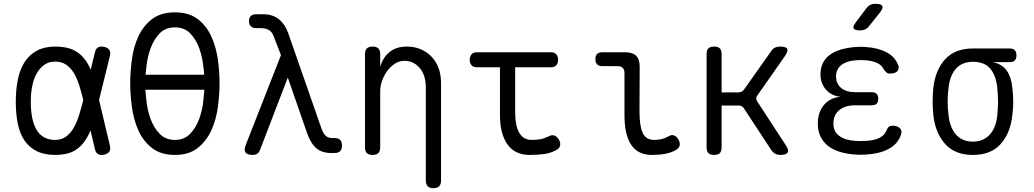

<svg xmlns="http://www.w3.org/2000/svg" viewBox="-20 -805 5440 1010"><path d="M558 -40Q563 -20 555.5 -8Q548 4 528 8.5Q508 13 495.5 5.5Q483 -2 479 -22L456 -119Q444 -89 428 -66Q405 -30 367.5 -10Q330 10 270 10Q213 10 173 -10Q133 -30 108.5 -66.5Q84 -103 73.5 -154.5Q63 -206 63 -270Q63 -334 74 -387Q85 -440 109.5 -478.5Q134 -517 174 -538.5Q214 -560 270 -560Q330 -560 367.5 -541.5Q405 -523 429 -489Q445 -467 457 -438L479 -528Q483 -548 495.5 -555.5Q508 -563 528 -558.5Q548 -554 555.5 -542Q563 -530 558 -510L501 -279ZM418 -280 417 -284Q407 -324 395.5 -360Q384 -396 367.5 -422.5Q351 -449 327.5 -465Q304 -481 270 -481Q238 -481 214.5 -465Q191 -449 174.5 -421Q158 -393 150 -354.5Q142 -316 142 -270Q142 -224 149 -187.5Q156 -151 171 -124.5Q186 -98 210.5 -83.5Q235 -69 270 -69Q304 -69 327.5 -86.5Q351 -104 367.5 -132.5Q384 -161 395.5 -198Q407 -235 417 -275Z M900 10Q826 10 779.5 -26.5Q733 -63 708 -119Q683 -175 674 -241Q665 -307 665 -367Q665 -425 673.5 -490.5Q682 -556 707 -611.5Q732 -667 778.5 -703.5Q825 -740 900 -740Q975 -740 1021 -704Q1067 -668 1092 -612.5Q1117 -557 1126 -492Q1135 -427 1135 -368Q1135 -308 1126 -241.5Q1117 -175 1091.5 -119Q1066 -63 1020 -26.5Q974 10 900 10ZM900 -69Q950 -69 981 -102Q1012 -135 1028.5 -181Q1045 -227 1050 -279Q1053 -308 1055 -333H745Q746 -308 750 -278Q755 -227 771.5 -181Q788 -135 819 -102Q850 -69 900 -69ZM1054 -412Q1053 -431 1050 -453Q1045 -504 1028.5 -550Q1012 -596 981.5 -628.5Q951 -661 900 -661Q849 -661 818.5 -628Q788 -595 771.5 -549Q755 -503 750 -452Q747 -431 746 -412Z M1348 -17Q1343 -3 1333.5 3.5Q1324 10 1309 10Q1281 10 1271.5 -3Q1262 -16 1273 -43L1458 -515L1419 -616Q1410 -639 1392.5 -648Q1375 -657 1352 -657H1327Q1309 -657 1299.5 -666.5Q1290 -676 1290 -694Q1290 -712 1299.5 -721Q1309 -730 1327 -730H1364Q1415 -730 1447.5 -703.5Q1480 -677 1496 -631L1671 -129Q1682 -100 1694.5 -89.5Q1707 -79 1727 -79H1739Q1759 -79 1769 -69.5Q1779 -60 1779 -40Q1779 -19 1769 -9.5Q1759 0 1739 0H1723Q1675 0 1645.5 -24Q1616 -48 1596 -103L1494 -397Z M1980 -326V-30Q1980 -9 1970 0.5Q1960 10 1940 10Q1920 10 1910 0.5Q1900 -9 1900 -30V-520Q1900 -541 1910 -550.5Q1920 -560 1940 -560Q1960 -560 1970 -550.5Q1980 -541 1980 -520V-454Q1995 -504 2030 -532Q2065 -560 2120 -560Q2160 -560 2193 -546Q2226 -532 2250 -507Q2274 -482 2287 -447Q2300 -412 2300 -369V145Q2300 165 2290 175Q2280 185 2260 185Q2240 185 2230 175Q2220 165 2220 145V-347Q2220 -374 2213 -399Q2206 -424 2191.5 -443Q2177 -462 2156 -473.5Q2135 -485 2107 -485Q2080 -485 2056.5 -469.5Q2033 -454 2016 -430.5Q1999 -407 1989.5 -379Q1980 -351 1980 -326Z M2880 -530Q2897 -530 2906.5 -519Q2916 -508 2916 -490.5Q2916 -473 2906.5 -462Q2897 -451 2880 -451H2690V-218Q2690 -142 2712 -105.5Q2734 -69 2777 -69Q2801 -69 2821.5 -72.5Q2842 -76 2865 -87Q2883 -97 2896.5 -92Q2910 -87 2920 -71Q2930 -53 2926 -38Q2922 -23 2905 -15Q2875 1 2841.5 5.5Q2808 10 2765 10Q2731 10 2702.5 -2Q2674 -14 2653.5 -40Q2633 -66 2621.5 -105.5Q2610 -145 2610 -200V-451H2487Q2470 -451 2460.5 -462Q2451 -473 2451 -490.5Q2451 -508 2460.5 -519Q2470 -530 2487 -530Z M3344 -218Q3344 -142 3361 -105.5Q3378 -69 3422 -69Q3441 -69 3459 -73Q3477 -77 3495 -87Q3512 -98 3526 -92.5Q3540 -87 3549 -71Q3559 -53 3555 -38.5Q3551 -24 3534 -15Q3508 -1 3477.5 4.5Q3447 10 3409 10Q3375 10 3348 -2Q3321 -14 3302.5 -40Q3284 -66 3274.5 -105.5Q3265 -145 3265 -200V-420Q3265 -439 3256 -448Q3247 -457 3228 -457H3148Q3130 -457 3121 -466.5Q3112 -476 3112 -494Q3112 -512 3121 -521Q3130 -530 3148 -530H3270Q3308 -530 3326.5 -511.5Q3345 -493 3345 -455Z M3736 10Q3716 10 3706.5 0.5Q3697 -9 3697 -30V-520Q3697 -541 3706.5 -550.5Q3716 -560 3737 -560Q3757 -560 3766.5 -550.5Q3776 -541 3776 -520V-319H3865Q3874 -319 3881.5 -323Q3889 -327 3894 -334L4036 -535Q4044 -548 4056 -554Q4068 -560 4084 -560Q4115 -560 4121 -548Q4127 -536 4109 -510L3964 -303Q3958 -296 3958 -288Q3958 -280 3963 -272L4113 -42Q4131 -16 4123.5 -3Q4116 10 4085 10Q4070 10 4058 3.5Q4046 -3 4037 -16L3894 -234Q3889 -242 3882 -246Q3875 -250 3865 -250H3776V-30Q3776 -9 3766.5 0.5Q3757 10 3736 10Z M4702 -469Q4708 -458 4707.5 -448.5Q4707 -439 4701.5 -432Q4696 -425 4686 -421.5Q4676 -418 4662 -418Q4657 -418 4652.5 -419Q4648 -420 4644 -423Q4640 -426 4636 -431Q4632 -436 4627 -443Q4618 -463 4592.5 -474.5Q4567 -486 4531 -488Q4519 -489 4507.5 -489Q4496 -489 4484 -488Q4435 -485 4406.5 -463.5Q4378 -442 4378 -403Q4378 -365 4404.5 -342.5Q4431 -320 4480 -320H4565Q4583 -320 4591.5 -311.5Q4600 -303 4600 -285Q4600 -268 4591.5 -259.5Q4583 -251 4565 -251H4478Q4425 -251 4394.5 -225.5Q4364 -200 4364 -155Q4364 -113 4395 -90Q4426 -67 4479 -64Q4493 -63 4507.5 -63Q4522 -63 4536 -64Q4578 -66 4605.5 -79.5Q4633 -93 4643 -118Q4646 -125 4649 -130Q4652 -135 4655.5 -138Q4659 -141 4664 -142.5Q4669 -144 4674 -144Q4688 -144 4698.5 -140Q4709 -136 4715 -129.5Q4721 -123 4722 -113.5Q4723 -104 4718 -92Q4701 -46 4653.5 -21Q4606 4 4536 8Q4522 9 4507.5 9Q4493 9 4479 8Q4434 5 4397 -6.5Q4360 -18 4334.5 -38.5Q4309 -59 4295.5 -88.5Q4282 -118 4282 -154Q4282 -214 4314 -252.5Q4346 -291 4402 -296Q4355 -300 4325.5 -333Q4296 -366 4296 -413Q4296 -448 4309 -474Q4322 -500 4346.5 -517.5Q4371 -535 4406 -545Q4441 -555 4484 -558Q4496 -559 4507.5 -559Q4519 -559 4531 -558Q4596 -554 4640.5 -531.5Q4685 -509 4702 -469ZM4551 -667Q4542 -655 4530.5 -650Q4519 -645 4505 -645Q4476 -645 4470.5 -655.5Q4465 -666 4483 -689L4537 -761Q4546 -773 4557.5 -779Q4569 -785 4584 -785Q4615 -785 4621 -773.5Q4627 -762 4608 -738Z M5291 -478H5202Q5250 -469 5275 -434.5Q5300 -400 5305 -345Q5310 -308 5310 -271Q5310 -234 5305 -197Q5295 -104 5243.5 -47Q5192 10 5098 10Q5004 10 4952.5 -47Q4901 -104 4890 -197Q4886 -234 4886 -271Q4886 -308 4890 -345Q4901 -438 4952.5 -494Q5004 -550 5098 -550H5291Q5309 -550 5318 -541Q5327 -532 5327 -514Q5327 -496 5318 -487Q5309 -478 5291 -478ZM5098 -60Q5126 -60 5148 -69.5Q5170 -79 5186.5 -97Q5203 -115 5213 -140.5Q5223 -166 5226 -197Q5230 -234 5230 -271Q5230 -308 5226 -345Q5219 -409 5188.5 -444.5Q5158 -480 5098 -480Q5042 -480 5009.5 -444.5Q4977 -409 4970 -345Q4965 -308 4965 -271Q4965 -234 4970 -197Q4977 -133 5009.5 -96.5Q5042 -60 5098 -60Z"/></svg>

Font: Maple Mono Light
Style: Regular
Weight: 300
Monospace: yes
Designer: subframe7536
Version: Version 7.000